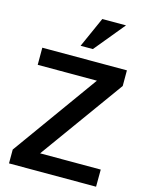

<svg xmlns="http://www.w3.org/2000/svg" viewBox="-140 -1056 870 1141"><g transform="rotate(15 295.0 -486.0)"><path d="M260.3 -785.2 343.8 -972.2H489.7L335.9 -785.2ZM30.3 0V-85L407.7 -609.9H43.5V-715.3H564V-619.1L193.4 -105.5H566.4L565.9 0Z"/></g></svg>

Font: Oxygen
Style: Bold
Weight: 700
Designer: vernon adams
Foundry: Vernon Adams
Version: Version 0.2.3 webfont; ttfautohint (v0.93.3-1d66) -l 8 -r 50